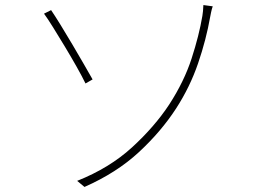

<svg xmlns="http://www.w3.org/2000/svg" viewBox="-20 -729 1040 759"><path d="M285 -14Q413 -65 502 -146.5Q591 -228 649 -316Q708 -407 737.5 -498Q767 -589 780 -666Q781 -671 782.5 -685.5Q784 -700 784 -709L821 -704Q817 -693 814.5 -680.5Q812 -668 811 -663Q795 -572 763 -478.5Q731 -385 676 -300Q617 -209 529 -127.5Q441 -46 314 10ZM182 -689Q197 -667 219.5 -630.5Q242 -594 266.5 -552.5Q291 -511 312 -474.5Q333 -438 346 -415L318 -399Q305 -426 283 -465Q261 -504 236 -545.5Q211 -587 189.5 -621.5Q168 -656 154 -675Z"/></svg>

Font: Noto Sans TC Thin
Style: Regular
Weight: 100
Designer: Ryoko NISHIZUKA 西塚涼子 (kana, bopomofo & ideographs); Paul D. Hunt (Latin, Greek & Cyrillic); Sandoll Communications 산돌커뮤니
Foundry: Adobe
Version: Version 2.004-H2;hotconv 1.0.118;makeotfexe 2.5.65603